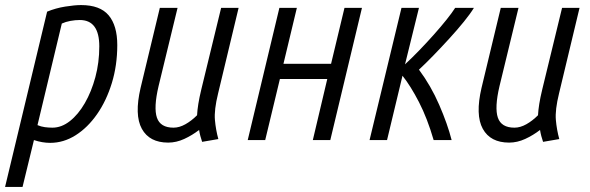

<svg xmlns="http://www.w3.org/2000/svg" viewBox="-49 -553 2329 758"><path d="M-29 185 137 -507Q171 -521 208.5 -527Q246 -533 271 -533Q346 -533 380 -492.5Q414 -452 414 -375Q414 -295 392.5 -225Q371 -155 334 -102Q297 -49 249.5 -19Q202 11 149 11Q118 11 85 0L40 185ZM158 -49Q194 -49 227 -75Q260 -101 286 -146Q312 -191 327.5 -248.5Q343 -306 343 -370Q343 -474 266 -474Q248 -474 229 -470.5Q210 -467 195 -460L99 -59Q113 -53 128 -51Q143 -49 158 -49Z M615 10Q541 10 511 -44.5Q481 -99 506 -206L582 -522H652L577 -213Q557 -128 570.5 -88.5Q584 -49 636 -49Q659 -49 683 -62.5Q707 -76 729 -98Q730 -118 734 -143Q738 -168 746 -201L824 -522H893L812 -184Q796 -119 799.5 -79.5Q803 -40 813 -4L749 7Q745 -5 742 -16Q739 -27 737 -40Q710 -19 678.5 -4.5Q647 10 615 10Z M929 0 1054 -522H1123L1070 -301H1258L1311 -522H1380L1255 0H1186L1243 -241H1056L998 0Z M1410 0 1536 -522H1605L1550 -299Q1577 -324 1606.5 -354.5Q1636 -385 1664 -416.5Q1692 -448 1714 -475.5Q1736 -503 1748 -522H1822Q1808 -499 1782.5 -467.5Q1757 -436 1725.5 -401.5Q1694 -367 1662.5 -334.5Q1631 -302 1605 -278Q1652 -215 1685 -139Q1718 -63 1734 0H1663Q1638 -86 1605 -150Q1572 -214 1540 -254L1479 0Z M1961 10Q1887 10 1857 -44.5Q1827 -99 1852 -206L1928 -522H1998L1923 -213Q1903 -128 1916.5 -88.5Q1930 -49 1982 -49Q2005 -49 2029 -62.5Q2053 -76 2075 -98Q2076 -118 2080 -143Q2084 -168 2092 -201L2170 -522H2239L2158 -184Q2142 -119 2145.5 -79.5Q2149 -40 2159 -4L2095 7Q2091 -5 2088 -16Q2085 -27 2083 -40Q2056 -19 2024.5 -4.5Q1993 10 1961 10Z"/></svg>

Font: Ubuntu Sans Condensed
Style: Italic
Weight: 400
Width: 3
Italic angle: -13.5°
Designer: Dalton Maag Ltd
Foundry: Dalton Maag Ltd
Version: Version 1.006; ttfautohint (v1.8.4.7-5d5b)